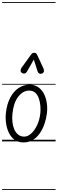

<svg xmlns="http://www.w3.org/2000/svg" viewBox="-25 -1349 550 1832"><path d="M199 10Q150 10 115.8 -14.2Q81.5 -38.5 61.2 -79Q41 -119.5 33.5 -169Q26 -218.5 31 -268.5Q40.5 -356.5 72.8 -417.2Q105 -478 152.8 -509.5Q200.5 -541 256 -541Q304.5 -541 338.5 -518Q372.5 -495 393 -456.2Q413.5 -417.5 421 -369.2Q428.5 -321 423 -270.5Q417.5 -221.5 401.2 -172Q385 -122.5 357.5 -81.2Q330 -40 290.5 -15Q251 10 199 10ZM94 -266.5Q89.5 -227 93.2 -188Q97 -149 110.5 -116.8Q124 -84.5 147.8 -65Q171.5 -45.5 206.5 -45.5Q240 -45.5 272.8 -75Q305.5 -104.5 329.5 -155.5Q353.5 -206.5 360 -271Q363 -298.5 360.5 -334.8Q358 -371 347.2 -405.2Q336.5 -439.5 313.8 -462Q291 -484.5 253.5 -484.5Q193.5 -484.5 148.8 -426Q104 -367.5 94 -266.5ZM199 10Q150 10 115.8 -14.2Q81.5 -38.5 61.2 -79Q41 -119.5 33.5 -169Q26 -218.5 31 -268.5Q40.5 -356.5 72.8 -417.2Q105 -478 152.8 -509.5Q200.5 -541 256 -541Q304.5 -541 338.5 -518Q372.5 -495 393 -456.2Q413.5 -417.5 421 -369.2Q428.5 -321 423 -270.5Q417.5 -221.5 401.2 -172Q385 -122.5 357.5 -81.2Q330 -40 290.5 -15Q251 10 199 10ZM94 -266.5Q89.5 -227 93.2 -188Q97 -149 110.5 -116.8Q124 -84.5 147.8 -65Q171.5 -45.5 206.5 -45.5Q240 -45.5 272.8 -75Q305.5 -104.5 329.5 -155.5Q353.5 -206.5 360 -271Q363 -298.5 360.5 -334.8Q358 -371 347.2 -405.2Q336.5 -439.5 313.8 -462Q291 -484.5 253.5 -484.5Q193.5 -484.5 148.8 -426Q104 -367.5 94 -266.5ZM375.5 -647Q360.5 -642 349 -648.2Q337.5 -654.5 333.5 -668.5L297.5 -780.5L234.5 -669.5Q222 -648 206.8 -647.2Q191.5 -646.5 182 -654Q171 -664.5 171.5 -677.5Q172 -690.5 180 -702L273 -830Q281.5 -842.5 289.8 -844Q298 -845.5 305.5 -845.5Q310 -845.5 317.5 -841Q325 -836.5 328.5 -828L388 -699.5Q398.5 -676.5 392.8 -663.5Q387 -650.5 375.5 -647ZM-5 455H505.5V463H-5ZM-5 -16H505.5V0H-5ZM-5 -549H505.5V-541H-5ZM-5 -1329H505.5V-1321H-5Z"/></svg>

Font: Edu SA Dotted Guide
Style: Regular
Weight: 400
Designer: Tina and Corey Anderson, Eben Sorkin, Mirko Velimirovic
Foundry: Google for Education
Version: Version 2.000